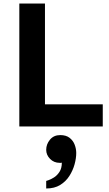

<svg xmlns="http://www.w3.org/2000/svg" viewBox="-20 -720 619 1093"><path d="M90 0V-700H236V-126H565V0ZM243 353Q243 353 243 342Q243 331 243 320.5Q243 310 243 310Q243 310 256.5 305.5Q270 301 287.5 290Q305 279 318.5 258.5Q332 238 332 206Q330 207 326.5 207Q323 207 320 207Q287 207 265 184.5Q243 162 243 133Q243 101 264.5 75Q286 49 323 49Q356 49 376 64.5Q396 80 405 103.5Q414 127 414 151Q414 181 404.5 215.5Q395 250 375 281.5Q355 313 322.5 333Q290 353 243 353Z"/></svg>

Font: Inclusive Sans
Style: Regular
Weight: 400
Designer: Olivia King
Foundry: Olivia King
Version: Version 2.004